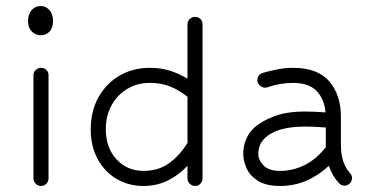

<svg xmlns="http://www.w3.org/2000/svg" viewBox="-20 -617 1227 637"><path d="M115 -597Q132 -597 144 -583.5Q156 -570 156 -547Q156 -524 144 -512Q132 -500 116 -500Q98 -500 85.5 -512.5Q73 -525 73 -547Q73 -570 85 -583.5Q97 -597 115 -597ZM91 -367Q91 -378 98.5 -385Q106 -392 116 -392Q127 -392 134 -385Q141 -378 141 -367V-25Q141 -15 134 -7.5Q127 0 116 0Q106 0 98.5 -7.5Q91 -15 91 -25Z M627 0Q617 0 609.5 -7.5Q602 -15 602 -25V-67Q573 -36 536.5 -18Q500 0 456 0Q407 0 367.5 -23Q328 -46 304.5 -88.5Q281 -131 281 -188Q281 -248 306.5 -294Q332 -340 376.5 -366Q421 -392 477 -392Q513 -392 543.5 -382.5Q574 -373 602 -356V-536Q602 -547 609.5 -554Q617 -561 627 -561Q638 -561 645 -554Q652 -547 652 -536V-25Q652 -15 645 -7.5Q638 0 627 0ZM456 -50Q506 -50 541.5 -76Q577 -102 602 -143V-296Q574 -318 544.5 -330Q515 -342 477 -342Q435 -342 402 -322Q369 -302 350 -267.5Q331 -233 331 -188Q331 -127 366.5 -88.5Q402 -50 456 -50Z M1105 -9Q1083 -32 1071 -67Q1037 -35 996.5 -17.5Q956 0 909 0Q863 0 836 -17Q809 -34 798 -59Q787 -84 787 -106Q787 -130 795.5 -152.5Q804 -175 822 -192Q847 -215 889 -231Q931 -247 992 -247Q1024 -247 1060 -244Q1056 -289 1030 -315.5Q1004 -342 952 -342Q932 -342 911 -338.5Q890 -335 879 -331Q866 -326 860 -326Q850 -326 842 -333.5Q834 -341 834 -350Q834 -369 851 -375Q868 -380 896.5 -386Q925 -392 952 -392Q1034 -392 1072.5 -347Q1111 -302 1111 -230V-139Q1111 -105 1118.5 -82.5Q1126 -60 1141 -43Q1148 -36 1148 -26Q1148 -16 1140.5 -8.5Q1133 -1 1123 -1Q1113 -1 1105 -9ZM909 -50Q952 -50 991 -69.5Q1030 -89 1061 -129V-194Q1024 -197 992 -197Q897 -197 858 -158Q846 -146 841.5 -133Q837 -120 837 -106Q837 -86 854.5 -68Q872 -50 909 -50Z"/></svg>

Font: Hubballi
Style: Regular
Weight: 400
Designer: Erin McLaughlin
Version: Version 1.000; ttfautohint (v1.8.3)